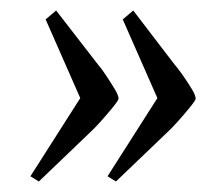

<svg xmlns="http://www.w3.org/2000/svg" viewBox="-20 -424 417 366"><path d="M201 -78 185 -88 280 -237 214 -387 234 -404 312 -302Q319 -294 328.5 -280.5Q338 -267 345.5 -254.5Q353 -242 353 -236Q353 -233 342.5 -220Q332 -207 319 -192.5Q306 -178 296 -169ZM54 -78 38 -88 133 -237 67 -387 87 -404 166 -302Q173 -294 182 -280.5Q191 -267 198.5 -254.5Q206 -242 206 -236Q206 -233 195.5 -220Q185 -207 172 -192.5Q159 -178 149 -169Z"/></svg>

Font: Faustina Light
Style: Italic
Weight: 300
Italic angle: -8°
Designer: Alfonso Garcia
Foundry: http://www.omnibus-type.com
Version: Version 1.200